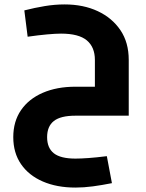

<svg xmlns="http://www.w3.org/2000/svg" viewBox="-20 -523 662 868"><path d="M463 183 486 305Q441 314 400 319.5Q359 325 321 325Q237 325 173.5 297.5Q110 270 75 219Q40 168 40 97Q40 26 75 -25Q110 -76 173.5 -103.5Q237 -131 321 -131H409V0H321Q254 0 223.5 24Q193 48 193 97Q193 146 223.5 170Q254 194 321 194Q345 194 380 191.5Q415 189 463 183ZM105 -357 90 -476Q137 -488 182.5 -495.5Q228 -503 272 -503Q357 -503 422 -472.5Q487 -442 524.5 -386.5Q562 -331 562 -252V0H409V-252Q409 -310 372.5 -340.5Q336 -371 256 -371Q232 -371 193 -367.5Q154 -364 105 -357Z"/></svg>

Font: Cairo Play ExtraBold
Style: Regular
Weight: 800
Version: Version 3.119